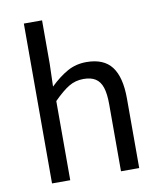

<svg xmlns="http://www.w3.org/2000/svg" viewBox="-81 -777 705 842"><g transform="rotate(-10 271.5 -356.0)"><path d="M163.6 -711.9V-518.1L160.6 -417.5Q200.7 -456.1 238.5 -477.1Q276.4 -498 322.8 -498Q399.9 -498 435.3 -451.4Q470.7 -404.8 470.7 -310.1V0H389.6V-298.8Q389.6 -345.2 380.4 -373.3Q371.1 -401.4 350.8 -414.3Q330.6 -427.2 297.4 -427.2Q261.7 -427.2 232.7 -409.9Q203.6 -392.6 163.6 -352.5V0H82.5V-711.9Z"/></g></svg>

Font: Varta
Style: Regular
Weight: 400
Designer: Joana Correia, Viktoriya Grabowska, Eben Sorkin
Foundry: Sorkin Type
Version: Version 1.002; ttfautohint (v1.3) -l 8 -r 24 -G 200 -x 12 -H